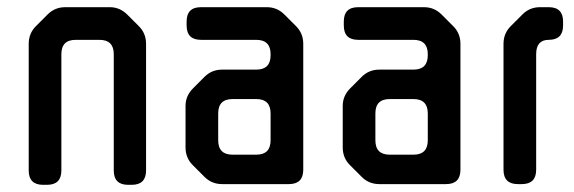

<svg xmlns="http://www.w3.org/2000/svg" viewBox="-20 -505 1599 535"><path d="M100 10H111Q151 10 151 -30V-354Q151 -394 191 -394H257Q297 -394 297 -354V-30Q297 10 337 10H347Q387 10 387 -30V-383Q387 -412 367 -432L335 -464Q314 -485 286 -485H162Q133 -485 113 -465L80 -432Q60 -412 60 -383V-30Q60 10 100 10Z M550 -12Q570 8 599 8H785Q825 8 825 -32V-383Q825 -412 805 -432L772 -465Q752 -485 723 -485H540Q500 -485 500 -445V-434Q500 -394 540 -394H694Q734 -394 734 -354V-351Q734 -311 694 -311H599Q570 -311 550 -291L518 -259Q497 -238 497 -210V-94Q497 -65 517 -45ZM588 -114V-189Q588 -229 628 -229H694Q734 -229 734 -189V-114Q734 -74 694 -74H628Q588 -74 588 -114Z M988 -12Q1008 8 1037 8H1223Q1263 8 1263 -32V-383Q1263 -412 1243 -432L1210 -465Q1190 -485 1161 -485H978Q938 -485 938 -445V-434Q938 -394 978 -394H1132Q1172 -394 1172 -354V-351Q1172 -311 1132 -311H1037Q1008 -311 988 -291L956 -259Q935 -238 935 -210V-94Q935 -65 955 -45ZM1026 -114V-189Q1026 -229 1066 -229H1132Q1172 -229 1172 -189V-114Q1172 -74 1132 -74H1066Q1026 -74 1026 -114Z M1423 8H1434Q1474 8 1474 -32V-354Q1474 -394 1509 -394Q1549 -394 1549 -434V-445Q1549 -485 1509 -485H1485Q1456 -485 1436 -465L1403 -432Q1383 -412 1383 -383V-32Q1383 8 1423 8Z"/></svg>

Font: WD-XL Lubrifont TC
Style: Regular
Weight: 400
Designer: [WD-XL Lubrifont] Copyright 2020-2022 (c) NightFurySL2001, Skr-ZERO; [ZCOOL QingKe HuangYou] Copyright 2018-2022 (c) The
Version: Version 2.001;hotconv 1.1.1;makeotfexe 2.6.0